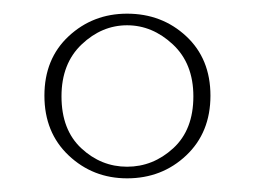

<svg xmlns="http://www.w3.org/2000/svg" viewBox="-20 -840 373 281"><path d="M288 -700Q288 -646 252.5 -612.5Q217 -579 166 -579Q116 -579 80.5 -612.5Q45 -646 45 -700Q45 -754 80.5 -787Q116 -820 166 -820Q217 -820 252.5 -787Q288 -754 288 -700ZM70 -699Q70 -650 99 -623Q128 -596 166 -596Q204 -596 233.5 -623Q263 -650 263 -699Q263 -747 233 -775Q203 -803 166 -803Q129 -803 99.5 -775Q70 -747 70 -699Z"/></svg>

Font: Playfair Display SC
Style: Regular
Weight: 400
Designer: Claus Eggers Sørensen
Foundry: Claus Eggers Sørensen
Version: Version 1.200; ttfautohint (v1.6)